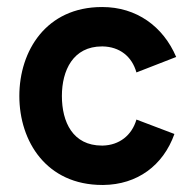

<svg xmlns="http://www.w3.org/2000/svg" viewBox="-20 -516 525 546"><path d="M271 10H274C370 9 444 -45 476 -135L368 -176C355 -131 319 -103 272 -102H270C187 -102 156 -169 156 -243C156 -316 188 -384 270 -384H272C320 -383 355 -356 368 -310L481 -354C444 -441 368 -496 271 -496H270C111 -496 35 -371 35 -243C35 -114 112 10 271 10Z"/></svg>

Font: FREAK Grotesk Next
Style: Bold
Weight: 700
Width: 3
Designer: La Scuola Open Source
Foundry: La Scuola Open Source
Version: Version 1.000;PS 1.0;hotconv 1.0.72;makeotf.lib2.5.5900